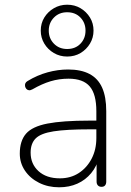

<svg xmlns="http://www.w3.org/2000/svg" viewBox="-20 -787 554 815"><path d="M231 8Q184 8 146 -11Q108 -30 86 -62.5Q64 -95 64 -135Q64 -189 90.5 -219.5Q117 -250 181.5 -262.5Q246 -275 359 -275H400V-238H361Q262 -238 207.5 -229.5Q153 -221 131.5 -199.5Q110 -178 110 -139Q110 -91 143.5 -60.5Q177 -30 234 -30Q280 -30 314.5 -52.5Q349 -75 369 -113.5Q389 -152 389 -201V-315Q389 -387 361 -420Q333 -453 271 -453Q231 -453 194.5 -442Q158 -431 118 -408Q109 -403 102.5 -404Q96 -405 92 -409.5Q88 -414 86.5 -420.5Q85 -427 87.5 -433Q90 -439 97 -443Q138 -468 182 -480Q226 -492 269 -492Q324 -492 360 -473Q396 -454 413.5 -415Q431 -376 431 -315V-16Q431 -6 426 0Q421 6 411 6Q401 6 395.5 0Q390 -6 390 -16V-121H401Q391 -81 367 -52Q343 -23 308.5 -7.5Q274 8 231 8ZM265 -547Q234 -547 208.5 -562Q183 -577 168 -602Q153 -627 153 -657Q153 -688 168 -712.5Q183 -737 208.5 -752Q234 -767 265 -767Q297 -767 322 -752Q347 -737 362 -712.5Q377 -688 377 -657Q377 -627 362 -602Q347 -577 322 -562Q297 -547 265 -547ZM265 -579Q300 -579 321.5 -601.5Q343 -624 343 -657Q343 -690 321.5 -712.5Q300 -735 265 -735Q231 -735 209 -712.5Q187 -690 187 -657Q187 -624 209 -601.5Q231 -579 265 -579Z"/></svg>

Font: Nunito ExtraLight ExtraLight
Style: Regular
Weight: 250
Version: Version 3.602